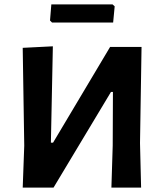

<svg xmlns="http://www.w3.org/2000/svg" viewBox="-20 -859 752 879"><path d="M495 -839 505 -830 498 -756H218L209 -765L215 -839ZM84 0 91 -192 84 -640 222 -647 213 -206H223L484 -644H628L621 -204L626 0H490L496 -192L497 -438H488L225 0Z"/></svg>

Font: Alegreya Sans
Style: Bold
Weight: 700
Designer: Juan Pablo del Peral
Foundry: Huerta Tipografica
Version: Version 2.007